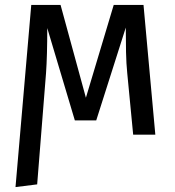

<svg xmlns="http://www.w3.org/2000/svg" viewBox="-20 -547 711 780"><path d="M611 0H521L497 -249Q493 -288 492 -335Q491 -382 491 -435L371 -58H284L172 -433Q172 -320 167 -250L131 202L43 213L107 -527H226L329 -150L442 -527H563Z"/></svg>

Font: FiraGOUPP
Style: Medium
Weight: 400
Designer: bBox Type
Foundry: bBox Type GmbH
Version: Version 1.001